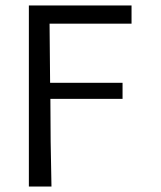

<svg xmlns="http://www.w3.org/2000/svg" viewBox="-20 -506 590 705"><path d="M169 179Q167 91 166 14.5Q165 -62 165 -143H430V-202H164L162 -419H463V-486H86V179Z"/></svg>

Font: Codetta
Style: Regular
Weight: 400
Italic angle: -11°
Designer: Ulrich Proeller
Foundry: PROSA GmbH
Version: Version 2.00;September 29, 2018;FontCreator 11.5.0.2427 64-b